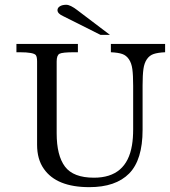

<svg xmlns="http://www.w3.org/2000/svg" viewBox="-20 -771 711 804"><path d="M671.4 -552.2Q641.1 -550.8 623.5 -544.9Q606 -539.1 595 -522.9Q584 -506.8 580.6 -481.7Q577.1 -456.5 577.1 -413.1V-227.5Q577.1 -101.6 520.8 -44.4Q464.4 12.7 354 12.7Q216.8 12.7 163.6 -64Q135.3 -104 135.3 -164.6V-513.7Q135.3 -532.2 130.4 -539.6Q121.6 -552.2 63 -552.2H48.8V-586.9H306.2V-552.2H290.5Q241.2 -552.2 229.2 -545.9Q217.3 -539.6 217.3 -513.7V-212.9Q217.3 -119.6 252.2 -73.2Q287.1 -26.9 373.5 -26.9Q510.3 -26.9 532.7 -163.1Q537.6 -192.4 537.6 -229.5V-411.6Q537.6 -456.1 534.2 -481.4Q530.8 -506.8 519.8 -522.9Q508.8 -539.1 491.9 -544.9Q475.1 -550.8 444.3 -552.2V-586.9H671.4ZM440.4 -625H400.9L245.1 -703.1Q220.7 -713.9 220.7 -728.5Q220.7 -738.3 230.7 -744.6Q240.7 -751 257.6 -751Q274.4 -751 303.7 -728.5Z"/></svg>

Font: RIT Rachana
Style: Regular
Weight: 400
Designer: Hussain KH
Version: 1.4.7